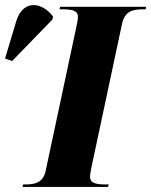

<svg xmlns="http://www.w3.org/2000/svg" viewBox="-130 -741 599 761"><path d="M-82 -499 78 -664 80 -676C37 -733 -38 -744 -65 -659L-110 -509ZM-41 0H298L301 -10H289C253 -10 227 -14 227 -40C227 -52 230 -66 235 -90L354 -648C365 -697 397 -704 435 -704H447L449 -714H108L106 -704H117C154 -704 179 -700 179 -674C179 -669 178 -658 173 -636L51 -64C41 -17 8 -10 -27 -10H-38Z"/></svg>

Font: Noto Serif Display Condensed Black
Style: Italic
Weight: 900
Width: 3
Italic angle: -12°
Designer: Monotype Design Team
Foundry: Monotype Imaging Inc.
Version: Version 2.009